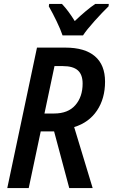

<svg xmlns="http://www.w3.org/2000/svg" viewBox="-20 -956 573 976"><path d="M168 -714H312Q411 -714 462.5 -670Q514 -626 514 -541Q514 -455 473 -394Q432 -333 357 -310L451 0H332L255 -288H187L126 0H17ZM255 -379Q326 -379 363 -421.5Q400 -464 400 -531Q400 -577 375.5 -598.5Q351 -620 300 -620H257L206 -379ZM228 -924 230 -936H295Q328 -901 360 -849Q420 -906 464 -936H533L532 -924Q501 -894 460.5 -849Q420 -804 402 -776H298Q288 -806 267.5 -848.5Q247 -891 228 -924Z"/></svg>

Font: Noto Sans UI NarrowMedium
Style: Italic
Weight: 500
Width: 4
Italic angle: -12°
Designer: Monotype Design Team
Foundry: Monotype Imaging Inc.
Version: Version 1.001